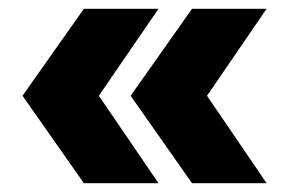

<svg xmlns="http://www.w3.org/2000/svg" viewBox="-20 -489 645 435"><path d="M31 -272 170 -469H339L204 -272L339 -74H170ZM276 -272 415 -469H584L449 -272L584 -74H415Z"/></svg>

Font: Idrija
Style: Regular
Weight: 800
Designer: Julieta Ulanovsky
Foundry: Julieta Ulanovsky
Version: Version 7.200